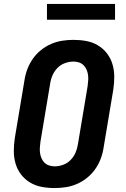

<svg xmlns="http://www.w3.org/2000/svg" viewBox="-20 -945 640 973"><path d="M257 8Q223 8 191 2Q159 -4 132.5 -20Q106 -36 87 -60.5Q68 -85 59 -115.5Q50 -146 50 -179Q50 -212 55 -245L104 -538Q108 -566 118.5 -594Q129 -622 146 -646.5Q163 -671 187 -690.5Q211 -710 238.5 -722Q266 -734 295 -738.5Q324 -743 352 -743Q386 -743 418 -737Q450 -731 476.5 -715Q503 -699 522 -674.5Q541 -650 550 -619.5Q559 -589 559 -556Q559 -523 554 -490L505 -197Q501 -169 490.5 -141Q480 -113 463 -88.5Q446 -64 422 -44.5Q398 -25 370.5 -13Q343 -1 314 3.5Q285 8 257 8ZM257 -102Q279 -102 300.5 -110Q322 -118 338 -134.5Q354 -151 363 -172Q372 -193 375 -215L424 -508Q426 -523 427 -537.5Q428 -552 426 -566Q424 -580 418.5 -592.5Q413 -605 403.5 -614.5Q394 -624 380.5 -628.5Q367 -633 353 -633Q331 -633 309 -625Q287 -617 271 -600.5Q255 -584 246 -563Q237 -542 234 -520L185 -227Q183 -212 182 -197.5Q181 -183 183 -169Q185 -155 190.5 -142.5Q196 -130 205.5 -120.5Q215 -111 229 -106.5Q243 -102 257 -102ZM563 -845H218V-925H563Z"/></svg>

Font: Iosevka Aile Extrabold
Style: Italic
Weight: 800
Italic angle: -9°
Designer: Belleve Invis
Foundry: Belleve Invis
Version: Version 31.1.0; ttfautohint (v1.8.4)